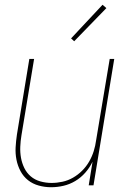

<svg xmlns="http://www.w3.org/2000/svg" viewBox="-20 -777 540 805"><path d="M194 8Q168 8 142.5 1Q117 -6 97.5 -21.5Q78 -37 66 -59.5Q54 -82 49 -107.5Q44 -133 45.5 -159.5Q47 -186 51 -213L103 -530H123L70 -210Q66 -186 65 -162Q64 -138 68 -115.5Q72 -93 82 -72.5Q92 -52 109 -37.5Q126 -23 149 -16.5Q172 -10 196 -10Q219 -10 242 -15Q265 -20 286 -32Q307 -44 324.5 -61.5Q342 -79 354 -100Q366 -121 373 -143.5Q380 -166 383 -189L440 -530H459L372 0H352L368 -99Q356 -74 337.5 -53Q319 -32 295.5 -18Q272 -4 246 2Q220 8 194 8ZM291 -604 278 -616 410 -757 426 -743Z"/></svg>

Font: Iosevka Curly Thin Oblique
Style: Regular
Weight: 100
Italic angle: -9°
Monospace: yes
Designer: Belleve Invis
Foundry: Belleve Invis
Version: Version 11.1.0; ttfautohint (v1.8.3)